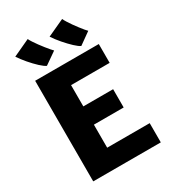

<svg xmlns="http://www.w3.org/2000/svg" viewBox="-236 -1113 1088 1228"><g transform="rotate(-30 308.0 -499.5)"><path d="M80 0V-743H550V-604H265V-447H485V-312H265V-142H579V0ZM447 -788Q431 -795 404.2 -820Q377.5 -845 349.2 -877.8Q321 -910.5 301 -941L427 -999Q432 -987.5 442.5 -970.8Q453 -954 466.2 -935.2Q479.5 -916.5 492.8 -899.2Q506 -882 517 -868.8Q528 -855.5 534 -850ZM193 -788Q176.5 -795 149.2 -820.2Q122 -845.5 94 -878.2Q66 -911 47 -940L172 -998Q177.5 -986.5 188.2 -970Q199 -953.5 212.5 -935Q226 -916.5 239.8 -899.2Q253.5 -882 264.8 -868.8Q276 -855.5 282 -850Z"/></g></svg>

Font: Koeln Type Sans ExtraBold
Style: Regular
Weight: 800
Designer: Eben Sorkin
Foundry: Eben Sorkin
Version: Version 2.001